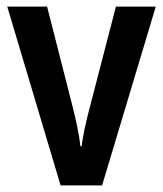

<svg xmlns="http://www.w3.org/2000/svg" viewBox="-20 -563 495 583"><path d="M164 0H290L453 -543H332L250 -227C240 -188 231 -147 228 -119H224C220 -158 210 -201 201 -237L123 -543H2Z"/></svg>

Font: Noto Sans Ethiopic Cond SemBd
Style: Regular
Weight: 600
Width: 3
Designer: Monotype Design Team
Foundry: Monotype Imaging Inc.
Version: Version 2.102